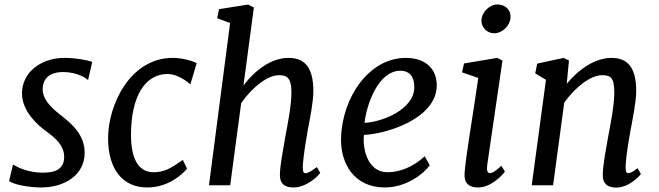

<svg xmlns="http://www.w3.org/2000/svg" viewBox="-20 -826 2939 856"><path d="M20.5 -19C37.6 -4.4 105 9.8 164.1 9.8C266.1 9.8 357.4 -44.4 357.4 -145C357.4 -227.1 298.3 -275.4 248 -314.9C205.6 -348.1 164.6 -387.7 170.9 -439C177.2 -491.2 220.7 -504.9 261.7 -504.9C323.2 -504.9 367.2 -476.6 372.6 -468.3L391.1 -549.8C375 -557.1 318.4 -567.9 266.1 -567.9C167 -567.9 78.1 -506.8 78.1 -409.7C78.1 -330.6 146 -270.5 180.2 -245.1C222.7 -213.4 266.1 -180.7 266.1 -126.5C266.1 -62 210.4 -56.2 168.9 -56.2C109.9 -56.2 59.1 -78.6 38.1 -92.8Z M636.7 9.8C729 9.8 790 -46.4 814 -73.7L794.9 -113.3C741.2 -74.7 711.4 -58.1 664.1 -58.1C603.5 -58.1 564 -108.4 564 -224.6C564 -400.4 629.4 -496.1 727.1 -496.1C762.2 -496.1 798.3 -476.1 828.6 -449.7L856.9 -544.4C829.1 -558.6 784.7 -567.9 749.5 -567.9C561.5 -567.9 461.9 -359.9 461.9 -210C461.9 -71.8 526.4 9.8 636.7 9.8Z M911.6 0H1006.3L1055.2 -366.2C1104 -436.5 1172.4 -490.7 1223.6 -490.7C1253.4 -490.7 1279.3 -485.4 1279.3 -415C1279.3 -354 1262.7 -273.4 1252 -216.3C1242.7 -161.6 1230.5 -100.1 1228 -54.2C1225.1 -6.8 1249 9.8 1288.1 9.8C1347.2 9.8 1400.4 -42.5 1407.7 -55.7L1392.6 -81.1C1363.8 -59.1 1350.6 -53.7 1340.3 -53.7C1331.1 -53.7 1329.1 -67.4 1330.1 -90.8C1334 -141.1 1343.8 -196.8 1352.1 -246.6C1362.8 -301.3 1377 -371.6 1377 -420.4C1377 -530.8 1334 -567.9 1266.6 -567.9C1189.5 -567.9 1116.7 -513.2 1065.4 -444.8L1111.8 -792.5L1086.4 -805.7L956.5 -785.2L948.2 -744.6L1005.9 -723.6Z M1500.5 -210C1497.6 -98.6 1557.6 9.8 1695.8 9.8C1790.5 9.8 1868.2 -50.3 1896 -88.9L1873.5 -129.4C1817.4 -77.1 1756.3 -58.1 1707.5 -58.1C1618.7 -58.1 1595.7 -162.6 1602.5 -224.6C1695.3 -227.5 1927.2 -294.4 1927.2 -445.8C1927.2 -514.6 1882.3 -567.9 1788.6 -567.9C1627 -567.9 1505.4 -394 1500.5 -210ZM1605 -278.3C1614.7 -360.4 1666 -510.7 1765.6 -510.7C1801.8 -510.7 1827.1 -488.8 1827.1 -437.5C1827.1 -338.4 1684.1 -281.7 1605 -278.3Z M2182.6 -677.7C2220.7 -677.7 2254.9 -711.9 2256.3 -750C2257.8 -780.3 2234.4 -806.2 2196.8 -806.2C2165.5 -806.2 2127.9 -773.9 2126.5 -736.3C2125 -704.6 2150.9 -677.7 2182.6 -677.7ZM2051.3 -54.7C2047.9 -7.3 2072.3 9.8 2111.3 9.8C2170.4 9.8 2221.7 -46.9 2231 -61L2215.3 -86.9C2187.5 -60.5 2173.3 -54.2 2163.1 -54.2C2152.8 -54.2 2148.9 -67.4 2152.3 -91.3L2220.2 -556.2L2196.3 -567.9L2048.8 -543L2040 -503.4L2112.3 -478.5C2085.4 -291 2057.1 -133.3 2051.3 -54.7Z M2350.6 0H2445.8L2495.6 -368.7C2544.9 -437.5 2613.3 -490.7 2663.1 -490.7C2697.8 -490.7 2718.8 -485.4 2718.8 -415C2718.8 -354 2701.7 -273.4 2691.4 -216.3C2681.6 -161.6 2669.9 -100.1 2667.5 -54.2C2664.6 -6.8 2688.5 10.3 2727.5 10.3C2781.7 10.3 2830.1 -38.6 2837.4 -50.8L2822.3 -76.2C2799.8 -58.1 2788.1 -53.7 2779.8 -53.7C2770.5 -53.7 2768.1 -67.4 2769.5 -90.8C2772.5 -141.1 2782.7 -196.8 2791.5 -246.6C2801.3 -301.3 2816.4 -371.6 2816.4 -420.4C2816.4 -530.8 2773.4 -567.9 2706.1 -567.9C2633.3 -567.9 2559.6 -517.1 2506.8 -452.6L2516.6 -556.2L2493.2 -567.9L2375 -542.5L2366.2 -499L2414.1 -470.2Z"/></svg>

Font: Merriweather
Style: Italic
Weight: 400
Italic angle: -7.5°
Designer: Eben Sorkin
Foundry: Eben Sorkin
Version: Version 1.001